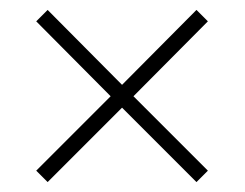

<svg xmlns="http://www.w3.org/2000/svg" viewBox="-20 -514 493 387"><path d="M226 -297 376 -147 399 -170 249 -320 399 -471 376 -494 226 -343 76 -494 53 -471 203 -320 53 -170 76 -147Z"/></svg>

Font: Noto Sans Devanagari Condensed ExtraLight
Style: Regular
Weight: 200
Width: 3
Designer: Jelle Bosma - Monotype Design Team
Foundry: Monotype Imaging Inc.
Version: Version 2.004